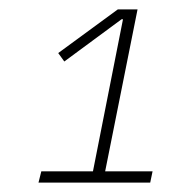

<svg xmlns="http://www.w3.org/2000/svg" viewBox="-20 -718 360 409"><path d="M62 -329 68 -353H178L242 -677H239L117 -587L104 -605L231 -698H273L204 -353H305L300 -329Z"/></svg>

Font: IBM Plex Sans Cond ExtLt
Style: Italic
Weight: 200
Width: 3
Italic angle: -11°
Designer: Mike Abbink, Paul van der Laan, Pieter van Rosmalen
Foundry: Bold Monday
Version: Version 1.3